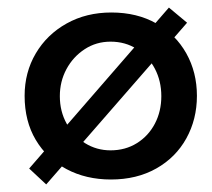

<svg xmlns="http://www.w3.org/2000/svg" viewBox="-20 -464 561 507"><path d="M474 -404 102 23 57 -19 426 -444ZM45 -211Q45 -273 74.5 -323Q104 -373 156 -402Q208 -431 274 -431Q342 -431 393 -402Q444 -373 472 -323Q500 -273 500 -211Q500 -149 472 -98.5Q444 -48 392.5 -19Q341 10 273 10Q207 10 155.5 -17.5Q104 -45 74.5 -94.5Q45 -144 45 -211ZM138 -210Q138 -170 156 -137.5Q174 -105 204.5 -86Q235 -67 272 -67Q311 -67 341.5 -86Q372 -105 389 -137.5Q406 -170 406 -210Q406 -250 389 -282.5Q372 -315 341.5 -334.5Q311 -354 272 -354Q234 -354 203.5 -334Q173 -314 155.5 -281.5Q138 -249 138 -210Z"/></svg>

Font: Josefin Sans Thin
Style: Regular
Weight: 400
Version: Version 2.000